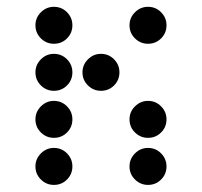

<svg xmlns="http://www.w3.org/2000/svg" viewBox="-20 -552 587 558"><path d="M190.4 -478.5Q190.4 -456.1 174.8 -440.4Q159.2 -424.8 136.7 -424.8Q114.7 -424.8 98.9 -440.4Q83 -456.1 83 -478.5Q83 -500.5 98.9 -516.4Q114.7 -532.2 136.7 -532.2Q159.2 -532.2 174.8 -516.4Q190.4 -500.5 190.4 -478.5ZM463.9 -478.5Q463.9 -456.1 448.2 -440.4Q432.6 -424.8 410.2 -424.8Q388.2 -424.8 372.3 -440.4Q356.4 -456.1 356.4 -478.5Q356.4 -500.5 372.3 -516.4Q388.2 -532.2 410.2 -532.2Q432.6 -532.2 448.2 -516.4Q463.9 -500.5 463.9 -478.5ZM190.4 -341.8Q190.4 -319.3 174.8 -303.7Q159.2 -288.1 136.7 -288.1Q114.7 -288.1 98.9 -303.7Q83 -319.3 83 -341.8Q83 -363.8 98.9 -379.6Q114.7 -395.5 136.7 -395.5Q159.2 -395.5 174.8 -379.6Q190.4 -363.8 190.4 -341.8ZM327.1 -341.8Q327.1 -319.3 311.5 -303.7Q295.9 -288.1 273.4 -288.1Q251.5 -288.1 235.6 -303.7Q219.7 -319.3 219.7 -341.8Q219.7 -363.8 235.6 -379.6Q251.5 -395.5 273.4 -395.5Q295.9 -395.5 311.5 -379.6Q327.1 -363.8 327.1 -341.8ZM190.4 -205.1Q190.4 -182.6 174.8 -167Q159.2 -151.4 136.7 -151.4Q114.7 -151.4 98.9 -167Q83 -182.6 83 -205.1Q83 -227.1 98.9 -242.9Q114.7 -258.8 136.7 -258.8Q159.2 -258.8 174.8 -242.9Q190.4 -227.1 190.4 -205.1ZM463.9 -205.1Q463.9 -182.6 448.2 -167Q432.6 -151.4 410.2 -151.4Q388.2 -151.4 372.3 -167Q356.4 -182.6 356.4 -205.1Q356.4 -227.1 372.3 -242.9Q388.2 -258.8 410.2 -258.8Q432.6 -258.8 448.2 -242.9Q463.9 -227.1 463.9 -205.1ZM190.4 -68.4Q190.4 -45.9 174.8 -30.3Q159.2 -14.6 136.7 -14.6Q114.7 -14.6 98.9 -30.3Q83 -45.9 83 -68.4Q83 -90.3 98.9 -106.2Q114.7 -122.1 136.7 -122.1Q159.2 -122.1 174.8 -106.2Q190.4 -90.3 190.4 -68.4ZM463.9 -68.4Q463.9 -45.9 448.2 -30.3Q432.6 -14.6 410.2 -14.6Q388.2 -14.6 372.3 -30.3Q356.4 -45.9 356.4 -68.4Q356.4 -90.3 372.3 -106.2Q388.2 -122.1 410.2 -122.1Q432.6 -122.1 448.2 -106.2Q463.9 -90.3 463.9 -68.4Z"/></svg>

Font: DatDot
Style: Regular
Weight: 400
Designer: GGBot
Version: 1.00